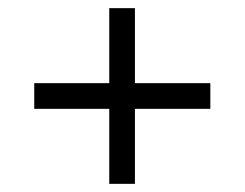

<svg xmlns="http://www.w3.org/2000/svg" viewBox="-20 -593 601 471"><path d="M248 -142H311V-326H496V-389H311V-573H248V-389H64V-326H248Z"/></svg>

Font: Noto Serif Georgian Medium
Style: Regular
Weight: 500
Designer: Monotype Design Team, Akaki Razmadze
Foundry: Google LLC
Version: Version 2.003